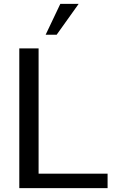

<svg xmlns="http://www.w3.org/2000/svg" viewBox="-20 -976 588 996"><path d="M388.2 -956.1 273.9 -795.9H216.8L293 -956.1ZM538.1 0H80.1V-725.1H180.2V-75.2H538.1Z"/></svg>

Font: Aurulent Sans
Style: Regular
Weight: 400
Version: Version 2007.05.04